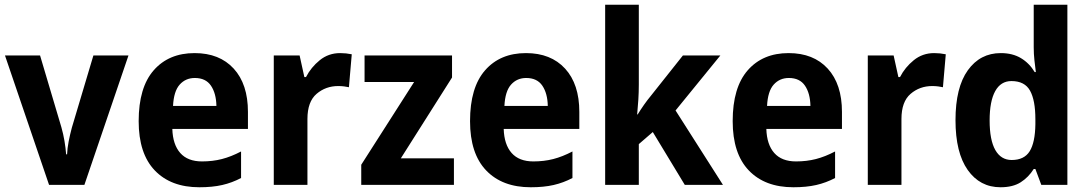

<svg xmlns="http://www.w3.org/2000/svg" viewBox="-20 -780 4593 810"><path d="M187 0 1 -546H149L239 -243Q247 -215 252 -185.5Q257 -156 259 -129H263Q264 -154 269.5 -182.5Q275 -211 283 -241L374 -546H522L336 0Z M801 -556Q906 -556 966 -490.5Q1026 -425 1026 -308V-236H707Q709 -170 740.5 -134.5Q772 -99 832 -99Q877 -99 916 -109Q955 -119 997 -141V-29Q959 -9 917.5 0.5Q876 10 821 10Q701 10 633 -61Q565 -132 565 -269Q565 -411 628.5 -483.5Q692 -556 801 -556ZM802 -451Q763 -451 738 -423Q713 -395 710 -333H893Q892 -386 870 -418.5Q848 -451 802 -451Z M1415 -556Q1440 -556 1464 -551L1452 -412Q1444 -414 1431.5 -415.5Q1419 -417 1407 -417Q1354 -417 1315.5 -384Q1277 -351 1277 -278V0H1135V-546H1244L1264 -455H1271Q1292 -496 1329 -526Q1366 -556 1415 -556Z M1895 0H1504V-85L1727 -434H1518V-546H1887V-453L1671 -112H1895Z M2199 -556Q2304 -556 2364 -490.5Q2424 -425 2424 -308V-236H2105Q2107 -170 2138.5 -134.5Q2170 -99 2230 -99Q2275 -99 2314 -109Q2353 -119 2395 -141V-29Q2357 -9 2315.5 0.5Q2274 10 2219 10Q2099 10 2031 -61Q1963 -132 1963 -269Q1963 -411 2026.5 -483.5Q2090 -556 2199 -556ZM2200 -451Q2161 -451 2136 -423Q2111 -395 2108 -333H2291Q2290 -386 2268 -418.5Q2246 -451 2200 -451Z M2675 -423Q2675 -391 2673 -359.5Q2671 -328 2668 -297H2670Q2683 -318 2697 -338Q2711 -358 2726 -376L2861 -546H3019L2830 -314L3030 0H2869L2734 -223L2675 -172V0H2533V-760H2675Z M3307 -556Q3412 -556 3472 -490.5Q3532 -425 3532 -308V-236H3213Q3215 -170 3246.5 -134.5Q3278 -99 3338 -99Q3383 -99 3422 -109Q3461 -119 3503 -141V-29Q3465 -9 3423.5 0.5Q3382 10 3327 10Q3207 10 3139 -61Q3071 -132 3071 -269Q3071 -411 3134.5 -483.5Q3198 -556 3307 -556ZM3308 -451Q3269 -451 3244 -423Q3219 -395 3216 -333H3399Q3398 -386 3376 -418.5Q3354 -451 3308 -451Z M3921 -556Q3946 -556 3970 -551L3958 -412Q3950 -414 3937.5 -415.5Q3925 -417 3913 -417Q3860 -417 3821.5 -384Q3783 -351 3783 -278V0H3641V-546H3750L3770 -455H3777Q3798 -496 3835 -526Q3872 -556 3921 -556Z M4201 10Q4114 10 4062.5 -63Q4011 -136 4011 -273Q4011 -411 4063 -483.5Q4115 -556 4202 -556Q4252 -556 4287.5 -534.5Q4323 -513 4345 -476H4350Q4347 -498 4344 -525.5Q4341 -553 4341 -580V-760H4483V0H4373L4348 -67H4341Q4319 -32 4286 -11Q4253 10 4201 10ZM4248 -105Q4301 -105 4324 -142Q4347 -179 4348 -256V-277Q4348 -357 4325.5 -397.5Q4303 -438 4247 -438Q4202 -438 4178.5 -395.5Q4155 -353 4155 -272Q4155 -189 4179 -147Q4203 -105 4248 -105Z"/></svg>

Font: Noto Sans Arabic SemCond
Style: Bold
Weight: 700
Width: 4
Designer: Monotype Design Team, Nadine Chahine, Nizar Qandah and Khaled Hosny
Foundry: Monotype Imaging Inc.
Version: Version 2.012; ttfautohint (v1.8.4.7-5d5b)